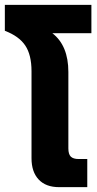

<svg xmlns="http://www.w3.org/2000/svg" viewBox="-33 -772 399 792"><path d="M97 -119V-478Q97 -546 71 -584.5Q45 -623 -13 -645V-752H344V-635H183Q249 -584 249 -475V-160Q249 -136 259 -126Q269 -116 292 -116H327V0H211Q156 0 126.5 -31.5Q97 -63 97 -119Z"/></svg>

Font: Prompt SemiBold
Style: Regular
Weight: 600
Designer: Katatrad Team
Foundry: CadsonDemak
Version: Version 1.001